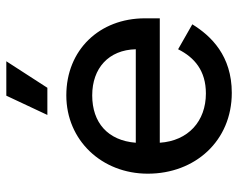

<svg xmlns="http://www.w3.org/2000/svg" viewBox="-93 -647 754 608"><g transform="rotate(-90 284.0 -343.0)"><path d="M285 -700 224 -570H310L394 -700ZM38 -252C38 -102 142 14 294 14C411 14 474 -51 511 -111L432 -156C406 -104 364 -68 292 -68C204 -68 142 -124 136 -214H530V-261C530 -405 430 -510 286 -510C144 -510 38 -398 38 -252ZM136 -290C143 -379 200 -428 286 -428C372 -428 430 -376 432 -290Z"/></g></svg>

Font: Space Text Medium
Style: Regular
Weight: 500
Designer: Florian Karsten (Space Text), Colophon Foundry (Space Mono)
Foundry: Florian Karsten
Version: Version 1.003;PS 001.003;hotconv 1.0.88;makeotf.lib2.5.64775